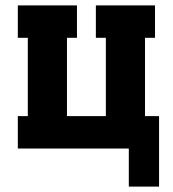

<svg xmlns="http://www.w3.org/2000/svg" viewBox="-20 -550 640 711"><path d="M457 141V0H46V-120H83V-410H46V-530H265V-410H228V-120H372V-410H335V-530H554V-410H517V-120H569V141Z"/></svg>

Font: Iosevka Slab Heavy Extended
Style: Regular
Weight: 900
Width: 7
Monospace: yes
Designer: Belleve Invis
Foundry: Belleve Invis
Version: Version 11.1.0; ttfautohint (v1.8.3)